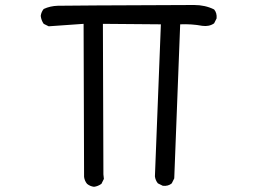

<svg xmlns="http://www.w3.org/2000/svg" viewBox="-20 -717 1040 757"><path d="M350.6 19.5Q335 17.6 323.2 7.8Q313.5 -3.9 311.5 -19.5L309.6 -623L171.9 -613.3L152.3 -623Q142.6 -636.7 140.6 -654.3Q142.6 -669.9 152.3 -681.6Q177.7 -693.4 208 -694.3Q238.3 -695.3 745.1 -697.3Q789.1 -697.3 824.2 -679.7Q835.9 -666 834 -644.5L824.2 -625Q804.7 -611.3 777.3 -615.2Q735.4 -623 690.4 -621.1L667 -13.7L657.2 5.9Q643.6 17.6 622.1 15.6L602.5 5.9Q592.8 -5.9 590.8 -21.5L614.3 -621.1L385.7 -623L387.7 -29.3L389.6 -11.7L379.9 7.8Q366.2 17.6 350.6 19.5Z"/></svg>

Font: NaikaiFont
Style: Regular-Lite
Weight: 400
Version: Version 1.67